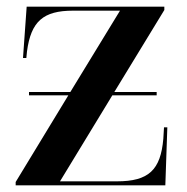

<svg xmlns="http://www.w3.org/2000/svg" viewBox="-20 -556 562 576"><path d="M27 0H476L482 -174H472L470 -140C462 -46 426 -12 331 -12H160L317 -270H450V-280H323L473 -526V-536H60L49 -382H59L61 -402C73 -492 110 -524 199 -524H340L191 -280H67V-270H185L27 -10Z"/></svg>

Font: Noto Serif Display SemiBold
Style: Regular
Weight: 600
Designer: Monotype Design Team
Foundry: Monotype Imaging Inc.
Version: Version 2.009